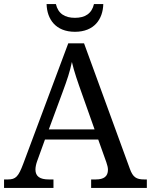

<svg xmlns="http://www.w3.org/2000/svg" viewBox="-20 -928 745 948"><path d="M350 -771C445 -771 488 -833 490 -908H444C433 -860 399 -840 350 -840C301 -840 267 -860 256 -908H210C212 -833 255 -771 350 -771ZM0 0H244V-42H221C177 -42 155 -57 155 -91C155 -102 158 -118 164 -134L202 -239H465L505 -127C510 -112 513 -101 513 -90C513 -57 493 -42 453 -42H430V0H705V-42H692C653 -42 636 -53 621 -95L395 -714H317L95 -120C71 -56 58 -42 19 -42H0ZM221 -289 289 -473C312 -535 325 -574 335 -622C346 -574 364 -523 385 -464L447 -289Z"/></svg>

Font: Noto Serif Thai
Style: Regular
Weight: 400
Designer: Monotype Design Team
Foundry: Monotype Imaging Inc.
Version: Version 1.901